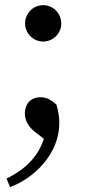

<svg xmlns="http://www.w3.org/2000/svg" viewBox="-20 -513 340 756"><path d="M150 -349.5C189.7 -349.5 221.2 -381.9 221.2 -420.5C221.2 -460.2 189.7 -492.7 150 -492.7C110.3 -492.7 78.8 -460.2 78.8 -420.5C78.8 -381.9 110.3 -349.5 150 -349.5ZM213.5 -28.6C213.5 -53 209.5 -75.9 202.3 -101.1C177.3 -124.1 158.1 -130.1 139.5 -130.1C98.9 -130.1 77.9 -101.5 77.9 -66.7C77.9 -42.4 89.1 -16 116 5L165.2 43L160.8 0.4C143.5 95.3 84.5 151.1 5.7 190.1L19.7 223.7C115.7 188.1 213.5 92.3 213.5 -28.6Z"/></svg>

Font: Source Serif Variable
Style: Regular
Weight: 389
Designer: Frank Grießhammer
Foundry: Adobe Systems Incorporated
Version: Version 3.001;hotconv 1.0.111;makeotfexe 2.5.65597